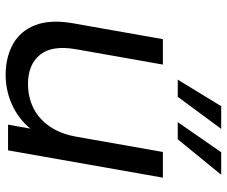

<svg xmlns="http://www.w3.org/2000/svg" viewBox="-82 -714 803 680"><g transform="rotate(90 320.0 -373.5)"><path d="M608.7 -548.3 512 0H421L517.7 -548.3ZM208.2 -548.3 153.7 -239.4Q139.2 -155.5 173.6 -113.1Q208.1 -70.7 276.7 -70.7Q323.6 -70.7 362.5 -90Q401.4 -109.3 428.2 -148.9Q455 -188.4 464.5 -246.7L468.5 -140.1Q452 -93 417.3 -59.6Q382.5 -26.2 337.6 -8.8Q292.6 8.5 245 8.5Q182.2 8.5 135.7 -17.5Q89.2 -43.5 68.7 -96Q48.2 -148.5 61.4 -227L118.2 -548.3ZM518.7 -754.9H598.4L472.8 -601H412ZM355.6 -754.9H436L322.3 -601H261.5Z"/></g></svg>

Font: Poppins Variable
Style: Italic
Weight: 100
Italic angle: -10°
Designer: Jonny Pinhorn
Foundry: Indian Type Foundry
Version: Version 6.000